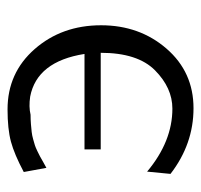

<svg xmlns="http://www.w3.org/2000/svg" viewBox="-32 -493 533 509"><g transform="rotate(-90 234.5 -238.5)"><path d="M28 -53 34 -115Q114 -48 201 -48Q256 -48 302.5 -94Q349 -140 349 -238H93V-281H346Q326 -407 233 -425Q206 -429 185 -424H186Q172 -424 160 -423Q148 -422 139 -421Q130 -420 119.5 -417Q109 -414 104 -412.5Q99 -411 88.5 -406Q78 -401 74.5 -399Q71 -397 59.5 -390.5Q48 -384 44 -382L33 -442Q80 -467 113.5 -476Q147 -485 199 -485Q296 -485 359 -413Q422 -341 422 -237Q422 -135 360 -63.5Q298 8 202 8Q107 8 28 -53Z"/></g></svg>

Font: Coval
Style: ExtraLight
Weight: 250
Foundry: Context Ltd
Version: Version 001.000